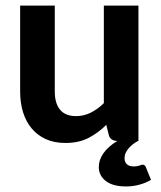

<svg xmlns="http://www.w3.org/2000/svg" viewBox="-20 -505 577 688"><path d="M176.3 -484.9V-176.8Q176.3 -134.8 195.3 -111.8Q214.4 -88.9 252.4 -88.9Q280.3 -88.9 305.2 -101.3Q330.1 -113.8 352.1 -135.3V-484.9H476.1V0H474.6Q465.3 4.9 456.8 11.5Q448.2 18.1 441.4 25.9Q434.6 33.7 430.4 42.7Q426.3 51.8 426.3 62Q426.3 75.7 434.6 83.5Q442.9 91.3 458 91.3Q466.3 91.3 471.7 90.3Q477.1 89.4 480.5 88.1Q483.9 86.9 486.1 85.9Q488.3 85 490.7 85Q499 85 502.4 93.3L521 139.2Q505.4 149.4 481.7 156.2Q458 163.1 431.6 163.1Q384.3 163.1 359.1 143.6Q334 124 334 93.3Q334 67.9 350.8 43.9Q367.7 20 400.4 0H399.9Q388.2 0 380.1 -5.6Q372.1 -11.2 369.6 -22.5L360.8 -57.6Q332 -28.8 297.1 -10.7Q262.2 7.3 214.4 7.3Q174.8 7.3 144.5 -6.3Q114.3 -20 93.8 -44.4Q73.2 -68.8 62.7 -102.5Q52.2 -136.2 52.2 -176.8V-484.9Z"/></svg>

Font: Carlito
Style: Bold
Weight: 700
Designer: Lukasz Dziedzic
Foundry: tyPoland Lukasz Dziedzic
Version: Version 1.104